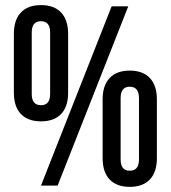

<svg xmlns="http://www.w3.org/2000/svg" viewBox="-20 -725 667 750"><path d="M34.2 -362.8V-592.8Q34.2 -647 61.5 -676Q88.9 -705.1 140.1 -705.1Q191.4 -705.1 218.8 -676Q246.1 -647 246.1 -592.8V-362.8Q246.1 -308.6 218.8 -279.8Q191.4 -251 140.1 -251Q88.9 -251 61.5 -279.8Q34.2 -308.6 34.2 -362.8ZM104 -357.9Q104 -314 140.1 -314Q175.8 -314 175.8 -357.9V-598.1Q175.8 -642.1 140.1 -642.1Q104 -642.1 104 -598.1ZM140.1 0 416 -700.2H481L205.1 0ZM380.9 -106.9V-336.9Q380.9 -391.1 408.2 -420.2Q435.5 -449.2 486.8 -449.2Q538.1 -449.2 565.4 -420.2Q592.8 -391.1 592.8 -336.9V-106.9Q592.8 -52.7 565.4 -23.9Q538.1 4.9 486.8 4.9Q435.5 4.9 408.2 -23.9Q380.9 -52.7 380.9 -106.9ZM451.2 -102.1Q451.2 -58.1 486.8 -58.1Q522.9 -58.1 522.9 -102.1V-341.8Q522.9 -386.2 486.8 -386.2Q451.2 -386.2 451.2 -341.8Z"/></svg>

Font: Bebas Neue Bold
Style: Regular
Weight: 700
Designer: Ryoichi Tsunekawa
Foundry: Ryoichi Tsunekawa
Version: Version 1.300